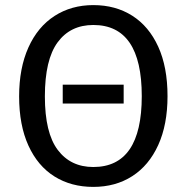

<svg xmlns="http://www.w3.org/2000/svg" viewBox="-20 -721 732 753"><path d="M637 -344Q637 -232 600.5 -152Q564 -72 498.5 -30Q433 12 346 12Q259 12 193.5 -29Q128 -70 91.5 -150Q55 -230 55 -343Q55 -454 91.5 -535Q128 -616 194 -658.5Q260 -701 346 -701Q433 -701 498.5 -659.5Q564 -618 600.5 -538Q637 -458 637 -344ZM156 -343Q156 -200 206.5 -133Q257 -66 346 -66Q536 -66 536 -344Q536 -623 346 -623Q256 -623 206 -555Q156 -487 156 -343ZM465 -315H226V-389H465Z"/></svg>

Font: Fira GO
Style: Regular
Weight: 400
Designer: Carrois Corporate
Foundry: Carrois Corporate GbR
Version: Version 0.300